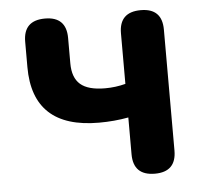

<svg xmlns="http://www.w3.org/2000/svg" viewBox="-45 -607 702 655"><g transform="rotate(-5 306.0 -280.0)"><path d="M460 0Q386 0 386 -73V-199Q338 -190 285 -190Q58 -190 58 -400V-487Q58 -560 132 -560Q205 -560 205 -487V-400Q205 -351 231.5 -328Q258 -305 316 -305Q352 -305 386 -314V-487Q386 -560 460 -560Q533 -560 533 -487V-280V-73Q533 0 460 0Z"/></g></svg>

Font: GenSenRounded JP B
Style: Regular
Weight: 700
Version: Version 1.501;PS 1;hotconv 16.6.51;makeotf.lib2.5.65220